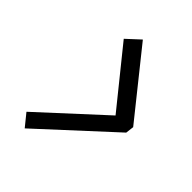

<svg xmlns="http://www.w3.org/2000/svg" viewBox="-135 -541 547 547"><g transform="rotate(45 138.0 -267.5)"><path d="M273 -255 276 -280 119 -476 79 -439 217 -268 30 -96 60 -59Z"/></g></svg>

Font: Secuela Light
Style: Italic
Weight: 300
Italic angle: -8°
Designer: Fernando Haro
Foundry: deFharo
Version: Version 1.708